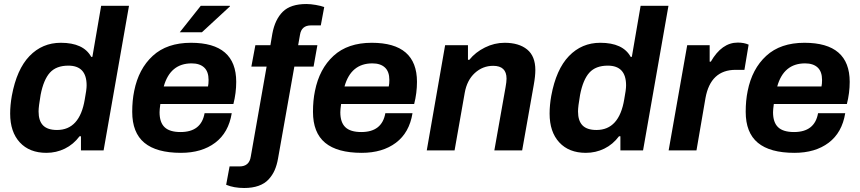

<svg xmlns="http://www.w3.org/2000/svg" viewBox="-20 -752 4299 960"><path d="M211.9 12.2Q127.4 12.2 79.1 -40Q30.8 -92.3 30.8 -184.1Q30.8 -226.1 39.1 -272.9Q63.5 -405.3 127.4 -471.7Q191.4 -538.1 284.2 -538.1Q397.5 -538.1 436 -467.8H441.9L485.8 -723.1H625L498 0H384.8V-70.8H377.9Q347.2 -29.8 304.2 -8.8Q261.2 12.2 211.9 12.2ZM265.1 -102.1Q378.4 -102.1 403.8 -254.9Q413.1 -303.7 413.1 -325.2Q413.1 -423.8 321.8 -423.8Q261.2 -423.8 229.5 -388.7Q197.8 -353.5 183.1 -277.8Q172.9 -218.8 172.9 -194.8Q172.9 -147.9 195.3 -125Q217.8 -102.1 265.1 -102.1Z M878.9 -590.8 983.9 -723.1H1128.9L1129.9 -720.2L989.7 -590.8ZM884.8 12.2Q762.7 12.2 701.9 -38.1Q641.1 -88.4 641.1 -192.9Q641.1 -249.5 650.9 -296.9Q672.9 -407.7 743.9 -472.9Q814.9 -538.1 935.1 -538.1Q1161.1 -538.1 1161.1 -342.8Q1161.1 -287.1 1147 -231.9H781.7Q777.8 -203.6 777.8 -190.9Q777.8 -140.1 803 -116Q828.1 -91.8 882.8 -91.8Q986.3 -91.8 1002.9 -186H1138.7Q1123 -88.9 1055.9 -38.3Q988.8 12.2 884.8 12.2ZM798.8 -319.8H1020Q1022.9 -332 1022.9 -352.1Q1022.9 -394 1000.7 -414.6Q978.5 -435.1 938 -435.1Q831.1 -435.1 798.8 -319.8Z M1200.7 188Q1149.4 188 1110.8 171.9L1127.9 80.1H1177.7Q1226.6 80.1 1233.9 30.8L1313 -418.9H1236.8L1256.8 -525.9H1332L1341.8 -584Q1355 -654.8 1394 -693.4Q1433.1 -731.9 1511.7 -731.9Q1533.2 -731.9 1559.3 -727.3Q1585.4 -722.7 1601.1 -716.8L1584 -625H1534.7Q1487.3 -625 1480 -578.1L1470.7 -525.9H1566.9L1547.9 -418.9H1451.7L1370.1 41Q1364.3 73.7 1353.3 98.9Q1342.3 124 1323 145Q1303.7 166 1272.9 177Q1242.2 188 1200.7 188Z M1788.6 12.2Q1666.5 12.2 1605.7 -38.1Q1544.9 -88.4 1544.9 -192.9Q1544.9 -249.5 1554.7 -296.9Q1576.7 -407.7 1647.7 -472.9Q1718.8 -538.1 1838.9 -538.1Q2064.9 -538.1 2064.9 -342.8Q2064.9 -287.1 2050.8 -231.9H1685.5Q1681.6 -203.6 1681.6 -190.9Q1681.6 -140.1 1706.8 -116Q1731.9 -91.8 1786.6 -91.8Q1890.1 -91.8 1906.7 -186H2042.5Q2026.9 -88.9 1959.7 -38.3Q1892.6 12.2 1788.6 12.2ZM1702.6 -319.8H1923.8Q1926.8 -332 1926.8 -352.1Q1926.8 -394 1904.5 -414.6Q1882.3 -435.1 1841.8 -435.1Q1734.9 -435.1 1702.6 -319.8Z M2113.8 0 2205.6 -525.9H2319.8V-453.1H2326.7Q2357.4 -491.2 2404.8 -514.6Q2452.1 -538.1 2502.9 -538.1Q2574.7 -538.1 2615.7 -504.6Q2656.7 -471.2 2656.7 -401.9Q2656.7 -371.1 2648.9 -328.1L2590.8 0H2451.7L2507.8 -315.9Q2512.7 -342.8 2512.7 -358.9Q2512.7 -422.9 2445.8 -422.9Q2393.6 -422.9 2354.2 -387Q2314.9 -351.1 2303.7 -288.1L2252.9 0Z M2909.2 12.2Q2824.7 12.2 2776.4 -40Q2728 -92.3 2728 -184.1Q2728 -226.1 2736.3 -272.9Q2760.7 -405.3 2824.7 -471.7Q2888.7 -538.1 2981.4 -538.1Q3094.7 -538.1 3133.3 -467.8H3139.2L3183.1 -723.1H3322.3L3195.3 0H3082V-70.8H3075.2Q3044.4 -29.8 3001.5 -8.8Q2958.5 12.2 2909.2 12.2ZM2962.4 -102.1Q3075.7 -102.1 3101.1 -254.9Q3110.4 -303.7 3110.4 -325.2Q3110.4 -423.8 3019 -423.8Q2958.5 -423.8 2926.8 -388.7Q2895 -353.5 2880.4 -277.8Q2870.1 -218.8 2870.1 -194.8Q2870.1 -147.9 2892.6 -125Q2915 -102.1 2962.4 -102.1Z M3323.2 0 3416 -525.9H3528.3V-443.8H3534.2Q3588.9 -539.1 3668.9 -539.1Q3700.2 -539.1 3723.1 -528.8L3702.1 -402.8H3658.2Q3532.7 -402.8 3507.3 -261.2L3462.4 0Z M3952.1 12.2Q3830.1 12.2 3769.3 -38.1Q3708.5 -88.4 3708.5 -192.9Q3708.5 -249.5 3718.3 -296.9Q3740.2 -407.7 3811.3 -472.9Q3882.3 -538.1 4002.4 -538.1Q4228.5 -538.1 4228.5 -342.8Q4228.5 -287.1 4214.4 -231.9H3849.1Q3845.2 -203.6 3845.2 -190.9Q3845.2 -140.1 3870.4 -116Q3895.5 -91.8 3950.2 -91.8Q4053.7 -91.8 4070.3 -186H4206.1Q4190.4 -88.9 4123.3 -38.3Q4056.2 12.2 3952.1 12.2ZM3866.2 -319.8H4087.4Q4090.3 -332 4090.3 -352.1Q4090.3 -394 4068.1 -414.6Q4045.9 -435.1 4005.4 -435.1Q3898.4 -435.1 3866.2 -319.8Z"/></svg>

Font: Archivo
Style: Bold Italic
Weight: 700
Italic angle: -10°
Designer: Hector Gatti
Foundry: Omnibus-Type
Version: Version 2.001